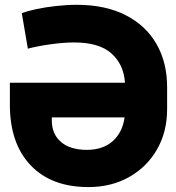

<svg xmlns="http://www.w3.org/2000/svg" viewBox="-20 -757 723 787"><path d="M294.9 -737.3Q411.6 -737.3 494.6 -695.1Q577.6 -652.8 621.3 -576.9Q665 -501 665 -399.4V-309.6Q665 -216.8 623.8 -144.8Q582.5 -72.8 509.5 -31.5Q436.5 9.8 342.3 9.8Q190.4 9.8 105.5 -79.6Q20.5 -168.9 20.5 -328.1V-418H492.2Q487.3 -492.7 437 -537.8Q386.7 -583 283.7 -583Q241.7 -583 188.7 -575.7Q135.7 -568.4 94.2 -557.6L69.3 -703.1Q89.4 -710.9 126.2 -719Q163.1 -727.1 207.8 -732.2Q252.4 -737.3 294.9 -737.3ZM335.9 -142.6Q403.3 -143.1 442.9 -179.2Q482.4 -215.3 490.7 -275.9H192.4V-261.7Q192.9 -207 230 -175Q267.1 -143.1 335.9 -142.6Z"/></svg>

Font: Inter Tight ExtraBold
Style: Regular
Weight: 800
Designer: Rasmus Andersson
Foundry: rsms
Version: Version 3.004; ttfautohint (v1.8.4.7-5d5b)